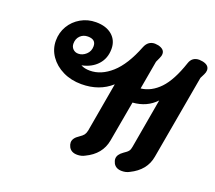

<svg xmlns="http://www.w3.org/2000/svg" viewBox="-107 -746 1005 898"><g transform="rotate(20 396.0 -296.5)"><path d="M792 -569Q792 -559 786 -547L775 -525L701 -106Q689 -35 615 1Q599 10 578 10Q548 10 536 -12Q530 -24 530 -34Q530 -55 556 -73Q573 -84 579 -92Q585 -100 587 -114L630 -360Q586 -313 516 -308L480 -106Q467 -34 393 1Q377 10 356 10Q326 10 314 -12Q308 -24 308 -34Q308 -56 336 -74Q351 -84 357 -92Q363 -100 366 -114L409 -360Q350 -307 261 -307Q210 -307 169 -327Q128 -347 104 -381.5Q80 -416 80 -458Q80 -498 99.5 -531Q119 -564 153 -583.5Q187 -603 228 -603Q279 -603 308.5 -577.5Q338 -552 338 -510Q338 -463 309.5 -431.5Q281 -400 232 -390Q250 -380 277 -380Q333 -380 384 -425.5Q435 -471 473 -568Q487 -603 521 -603Q526 -603 538 -601Q570 -593 570 -570Q570 -559 564 -547L554 -525L529 -383Q581 -389 622.5 -432.5Q664 -476 695 -569Q706 -603 742 -603Q747 -603 759 -601Q792 -594 792 -569ZM199 -436Q220 -436 237.5 -452Q255 -468 255 -493Q255 -527 215 -527Q192 -527 177 -512Q162 -497 162 -473Q162 -457 172.5 -446.5Q183 -436 199 -436Z"/></g></svg>

Font: Niramit SemiBold
Style: Italic
Weight: 600
Italic angle: -10°
Designer: Katatrad Aksorn Co.,Ltd.
Foundry: Cadson Demak Co.,Ltd.
Version: Version 1.001; ttfautohint (v1.6)